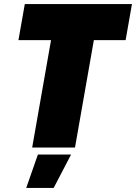

<svg xmlns="http://www.w3.org/2000/svg" viewBox="-20 -720 664 937"><path d="M137 0H346L438 -524H593L624 -700H101L70 -524H229ZM108 197H242L327 34H165Z"/></svg>

Font: Fixel Text 20240404 Black
Style: Italic
Weight: 900
Width: 4
Italic angle: -10°
Designer: AlfaBravo + MacPaw
Foundry: Kyrylo Tkachov, Marchela Mozhyna, Serhii Makarenko, Maria Weinstein, Zakhar Kryvoshyya
Version: Version 1.211;Glyphs 3.2 (3225)